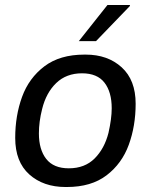

<svg xmlns="http://www.w3.org/2000/svg" viewBox="-20 -740 616 770"><path d="M524 -324Q524 -235 496.5 -159.5Q469 -84 407.5 -37Q346 10 248 10H243Q154 10 97.5 -40.5Q41 -91 41 -187Q41 -276 68.5 -351.5Q96 -427 158 -474Q220 -521 318 -521H324Q412 -521 468 -470Q524 -419 524 -324ZM149 -303Q136 -252 136 -205Q136 -140 165.5 -102.5Q195 -65 256 -65Q320 -65 359.5 -104.5Q399 -144 415 -207Q428 -264 428 -306Q428 -371 399 -408.5Q370 -446 309 -446Q246 -446 205.5 -407Q165 -368 149 -303ZM501 -720V-716L365 -575H296L411 -720Z"/></svg>

Font: Chivo
Style: Italic
Weight: 400
Italic angle: -8.05°
Designer: Hector Gatti
Foundry: Omnibus-Type
Version: Version 1.007